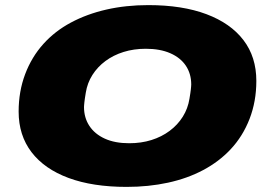

<svg xmlns="http://www.w3.org/2000/svg" viewBox="-20 -720 1048 752"><path d="M476 12Q343 12 248.5 -23Q154 -58 103.5 -124Q53 -190 53 -283Q53 -362 78.5 -429.5Q104 -497 150 -548Q195 -598 257.5 -631.5Q320 -665 396.5 -682.5Q473 -700 561 -700Q694 -700 788.5 -664.5Q883 -629 933.5 -563Q984 -497 984 -403Q984 -323 957.5 -254.5Q931 -186 883 -135Q838 -87 776 -54Q714 -21 638 -4.5Q562 12 476 12ZM486 -159Q533 -159 573 -171.5Q613 -184 644.5 -207.5Q676 -231 696 -263Q716 -295 722 -333Q724 -346 725.5 -355Q727 -364 727.5 -370Q728 -376 728.5 -380.5Q729 -385 729 -389Q729 -431 708 -462.5Q687 -494 647 -511.5Q607 -529 551 -529Q504 -529 464 -516.5Q424 -504 393 -481Q362 -458 342 -426.5Q322 -395 316 -357Q314 -344 312.5 -335Q311 -326 310.5 -319.5Q310 -313 309.5 -309Q309 -305 309 -301Q309 -259 330 -227Q351 -195 390.5 -177Q430 -159 486 -159Z"/></svg>

Font: Archivo Expanded Black
Style: Italic
Weight: 900
Width: 7
Italic angle: -10°
Designer: Hector Gatti
Foundry: Omnibus-Type
Version: Version 2.001